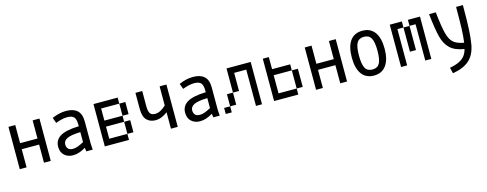

<svg xmlns="http://www.w3.org/2000/svg" viewBox="-26 -1086 4864 1917"><g transform="rotate(-15 2406.0 -127.5)"><path d="M308.6 0V-187.5H128.9V0H58.6V-437.5H128.9V-250H308.6V-437.5H378.9V0Z M609.4 3.9Q557.6 3.9 522 -27.3Q486.3 -58.6 486.3 -116.2Q486.3 -185.5 545.4 -221.7Q604.5 -257.8 738.3 -261.7V-278.3Q738.3 -335 718.3 -356.9Q698.2 -378.9 648.4 -378.9Q621.1 -378.9 590.8 -371.6Q560.5 -364.3 529.3 -352.5L508.8 -409.2Q583 -442.4 653.3 -442.4Q729.5 -442.4 769 -406.2Q808.6 -370.1 808.6 -292V-62.5L812.5 0H746.1L741.2 -38.1Q708 -18.6 676.3 -7.3Q644.5 3.9 609.4 3.9ZM624 -58.6Q649.4 -58.6 676.8 -68.8Q704.1 -79.1 738.3 -97.7V-201.2Q641.6 -198.2 601.1 -178.7Q560.5 -159.2 560.5 -120.1Q560.5 -91.8 576.2 -75.2Q591.8 -58.6 624 -58.6Z M1000 -437.5V-375H937.5V-437.5ZM1000 -375V-312.5H937.5V-375ZM1062.5 -62.5V0H1000V-62.5ZM1000 -62.5V0H937.5V-62.5ZM1000 -125V-62.5H937.5V-125ZM1000 -187.5V-125H937.5V-187.5ZM1000 -250V-187.5H937.5V-250ZM1000 -312.5V-250H937.5V-312.5ZM1125 -62.5V0H1062.5V-62.5ZM1187.5 -62.5V0H1125V-62.5ZM1250 -125V-62.5H1187.5V-125ZM1062.5 -437.5V-375H1000V-437.5ZM1125 -437.5V-375H1062.5V-437.5ZM1187.5 -437.5V-375H1125V-437.5ZM1250 -375V-312.5H1187.5V-375ZM1250 -312.5V-250H1187.5V-312.5ZM1250 -187.5V-125H1187.5V-187.5ZM1062.5 -250V-187.5H1000V-250ZM1125 -250V-187.5H1062.5V-250ZM1187.5 -250V-187.5H1125V-250Z M1621.1 -169.9Q1593.8 -147.5 1561 -134.3Q1528.3 -121.1 1495.1 -121.1Q1440.4 -121.1 1405.8 -155.8Q1371.1 -190.4 1371.1 -272.5V-437.5H1441.4V-280.3Q1441.4 -228.5 1456.1 -206.1Q1470.7 -183.6 1508.8 -183.6Q1537.1 -183.6 1566.4 -199.2Q1595.7 -214.8 1621.1 -240.2V-437.5H1691.4V0H1621.1Z M1921.9 3.9Q1870.1 3.9 1834.5 -27.3Q1798.8 -58.6 1798.8 -116.2Q1798.8 -185.5 1857.9 -221.7Q1917 -257.8 2050.8 -261.7V-278.3Q2050.8 -335 2030.8 -356.9Q2010.7 -378.9 1960.9 -378.9Q1933.6 -378.9 1903.3 -371.6Q1873 -364.3 1841.8 -352.5L1821.3 -409.2Q1895.5 -442.4 1965.8 -442.4Q2042 -442.4 2081.5 -406.2Q2121.1 -370.1 2121.1 -292V-62.5L2125 0H2058.6L2053.7 -38.1Q2020.5 -18.6 1988.8 -7.3Q1957 3.9 1921.9 3.9ZM1936.5 -58.6Q1961.9 -58.6 1989.3 -68.8Q2016.6 -79.1 2050.8 -97.7V-201.2Q1954.1 -198.2 1913.6 -178.7Q1873 -159.2 1873 -120.1Q1873 -91.8 1888.7 -75.2Q1904.3 -58.6 1936.5 -58.6Z M2437.5 -437.5V-375H2375V-437.5ZM2375 -437.5V-375H2312.5V-437.5ZM2500 -437.5V-375H2437.5V-437.5ZM2562.5 -437.5V-375H2500V-437.5ZM2562.5 -375V-312.5H2500V-375ZM2562.5 -312.5V-250H2500V-312.5ZM2562.5 -250V-187.5H2500V-250ZM2562.5 -187.5V-125H2500V-187.5ZM2562.5 -125V-62.5H2500V-125ZM2562.5 -62.5V0H2500V-62.5ZM2250 -62.5V0H2187.5V-62.5ZM2312.5 -125V-62.5H2250V-125ZM2375 -375V-312.5H2312.5V-375ZM2375 -312.5V-250H2312.5V-312.5ZM2375 -250V-187.5H2312.5V-250ZM2312.5 -187.5V-125H2250V-187.5Z M2750 -437.5V-375H2687.5V-437.5ZM2750 -375V-312.5H2687.5V-375ZM2812.5 -62.5V0H2750V-62.5ZM2750 -62.5V0H2687.5V-62.5ZM2750 -125V-62.5H2687.5V-125ZM2750 -187.5V-125H2687.5V-187.5ZM2750 -250V-187.5H2687.5V-250ZM2750 -312.5V-250H2687.5V-312.5ZM2875 -62.5V0H2812.5V-62.5ZM2937.5 -62.5V0H2875V-62.5ZM3000 -125V-62.5H2937.5V-125ZM3000 -187.5V-125H2937.5V-187.5ZM3000 -250V-187.5H2937.5V-250ZM2937.5 -312.5V-250H2875V-312.5ZM2875 -312.5V-250H2812.5V-312.5ZM2812.5 -312.5V-250H2750V-312.5Z M3371.1 0V-187.5H3191.4V0H3121.1V-437.5H3191.4V-250H3371.1V-437.5H3441.4V0Z M3718.8 12.7Q3635.7 12.7 3592.3 -46.9Q3548.8 -106.4 3548.8 -218.3Q3548.8 -330.1 3591.8 -390.1Q3634.8 -450.2 3718.8 -450.2Q3801.8 -450.2 3845.2 -390.6Q3888.7 -331.1 3888.7 -219.7Q3888.7 -108.4 3844.7 -47.9Q3800.8 12.7 3718.8 12.7ZM3718.8 -49.8Q3770.5 -49.8 3792.5 -88.4Q3814.5 -127 3814.5 -218.3Q3814.5 -309.6 3792.5 -348.6Q3770.5 -387.7 3718.8 -387.7Q3667 -387.7 3645 -349.1Q3623 -310.5 3623 -218.8Q3623 -127 3645 -88.4Q3667 -49.8 3718.8 -49.8Z M4062.5 -437.5V-375H4000V-437.5ZM4062.5 -375V-312.5H4000V-375ZM4062.5 -312.5V-250H4000V-312.5ZM4062.5 -250V-187.5H4000V-250ZM4062.5 -187.5V-125H4000V-187.5ZM4062.5 -125V-62.5H4000V-125ZM4062.5 -62.5V0H4000V-62.5ZM4312.5 -62.5V0H4250V-62.5ZM4312.5 -125V-62.5H4250V-125ZM4312.5 -187.5V-125H4250V-187.5ZM4312.5 -250V-187.5H4250V-250ZM4312.5 -312.5V-250H4250V-312.5ZM4312.5 -375V-312.5H4250V-375ZM4312.5 -437.5V-375H4250V-437.5ZM4125 -437.5V-375H4062.5V-437.5ZM4250 -437.5V-375H4187.5V-437.5ZM4187.5 -375V-312.5H4125V-375ZM4187.5 -312.5V-250H4125V-312.5ZM4187.5 -250V-187.5H4125V-250ZM4187.5 -187.5V-125H4125V-187.5Z M4469.7 133.8Q4532.2 122.1 4570.3 102.5Q4608.4 83 4628.4 55.7Q4648.4 28.3 4658.2 -9.8Q4562.5 -24.4 4513.7 -70.8Q4464.8 -117.2 4444.3 -197.8Q4423.8 -278.3 4406.2 -437.5H4475.6Q4492.2 -285.2 4510.7 -214.8Q4529.3 -144.5 4564 -114.3Q4598.6 -84 4670.9 -71.3Q4679.7 -131.8 4682.6 -212.9Q4685.5 -293.9 4685.5 -437.5H4755.9Q4755.9 -266.6 4751 -179.7Q4746.1 -92.8 4735.4 -33.2Q4716.8 67.4 4657.7 121.1Q4598.6 174.8 4484.4 194.3Z"/></g></svg>

Font: Sudo Variable
Style: Regular
Weight: 400
Monospace: yes
Designer: Jens Kutilek
Foundry: Jens Kutilek
Version: Version 0.040